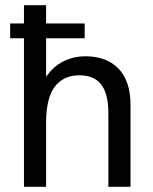

<svg xmlns="http://www.w3.org/2000/svg" viewBox="-20 -717 587 737"><path d="M72 0V-697H157V-388L136 -380Q150 -418 175 -445Q200 -472 234 -486.5Q268 -501 308 -501Q389 -501 435 -453.5Q481 -406 481 -313V0H396V-282Q396 -357 368.5 -392.5Q341 -428 285 -428Q224 -428 190.5 -384.5Q157 -341 157 -246V0ZM19 -570V-627H305V-570Z"/></svg>

Font: Hanken Grotesk
Style: Regular
Weight: 400
Designer: Alfredo Marco Pradil
Foundry: Hanken Design Co.
Version: Version 3.013